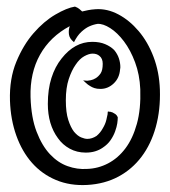

<svg xmlns="http://www.w3.org/2000/svg" viewBox="-20 -672 509 574"><path d="M458 -404.3Q460 -343.8 445.8 -292.5Q431.6 -241.2 403.3 -203.6Q375 -166 334 -144Q293 -122.1 241.2 -119.1Q189.5 -116.2 147.5 -133.8Q105.5 -151.4 75.7 -185.1Q45.9 -218.8 28.8 -266.6Q11.7 -314.5 9.8 -371.1Q7.8 -436.5 28.8 -487.3Q49.8 -538.1 80.6 -573.2Q111.3 -608.4 145.5 -628.4Q179.7 -648.4 204.1 -652.3Q211.9 -649.4 216.8 -645.5Q221.7 -641.6 225.6 -637.7Q233.4 -639.6 243.2 -641.6Q252.9 -643.6 266.6 -644.5Q300.8 -646.5 334 -628.9Q367.2 -611.3 394.5 -579.1Q421.9 -546.9 439 -502Q456.1 -457 458 -404.3ZM399.4 -405.3Q397.5 -449.2 383.8 -485.8Q370.1 -522.5 350.6 -548.3Q331.1 -574.2 309.6 -587.9Q288.1 -601.6 271.5 -600.6Q258.8 -598.6 246.1 -592.8Q235.4 -587.9 223.1 -576.7Q210.9 -565.4 201.2 -545.9Q187.5 -556.6 186 -569.8Q184.6 -583 188.5 -593.8Q129.9 -562.5 99.6 -508.3Q69.3 -454.1 71.3 -381.8Q73.2 -320.3 89.4 -278.3Q105.5 -236.3 129.4 -210.9Q153.3 -185.5 182.1 -175.3Q210.9 -165 240.2 -167Q273.4 -168 303.2 -183.6Q333 -199.2 355 -228.5Q377 -257.8 389.2 -301.8Q401.4 -345.7 399.4 -405.3ZM332 -322.3V-321.3V-319.3Q332 -313.5 330.6 -303.2Q329.1 -293 324.2 -279.3Q319.3 -265.6 310.5 -252.9Q301.8 -240.2 287.1 -230.5Q277.3 -223.6 264.6 -219.7Q252 -215.8 236.3 -215.8Q210 -215.8 188.5 -227.5Q167 -239.3 153.3 -258.8Q123 -299.8 123 -361.3Q123 -405.3 133.8 -439Q144.5 -472.7 164.1 -497.1Q203.1 -546.9 255.9 -546.9Q278.3 -546.9 294.4 -540Q310.5 -533.2 321.3 -522.5Q331.1 -510.7 335.4 -497.6Q339.8 -484.4 339.8 -470.7Q339.8 -468.8 339.4 -467.3Q338.9 -465.8 338.9 -463.9Q336.9 -438.5 319.8 -422.4Q302.7 -406.2 280.3 -406.2Q269.5 -406.2 262.2 -408.7Q254.9 -411.1 249 -415Q242.2 -418.9 237.3 -423.8L228.5 -431.6L240.2 -430.7H241.2Q243.2 -430.7 251 -432.1Q258.8 -433.6 266.6 -438.5Q274.4 -443.4 280.8 -452.6Q287.1 -461.9 287.1 -481.4Q287.1 -497.1 277.3 -504.9Q269.5 -511.7 256.8 -511.7Q246.1 -511.7 231.9 -503.9Q217.8 -496.1 206.1 -478.5Q194.3 -461.9 185.5 -435.5Q176.8 -409.2 176.8 -372.1Q176.8 -335.9 184.1 -313.5Q191.4 -291 201.2 -278.3Q211.9 -265.6 222.7 -261.2Q233.4 -256.8 241.2 -256.8Q254.9 -256.8 268.6 -265.6Q280.3 -275.4 287.1 -288.1Q294.9 -300.8 297.9 -313.5Q300.8 -326.2 301.8 -331.1V-335L302.7 -338.9L306.6 -337.9H309.6Q310.5 -337.9 316.4 -335.9Q320.3 -334 324.7 -331.1Q329.1 -328.1 331.1 -323.2Z"/></svg>

Font: BKP Parklife Text
Style: Regular
Weight: 400
Designer: Font Diner, Inc.; LA MECHKY PLUS GmbH
Foundry: Font Diner, Inc.; LA MECHKY PLUS GmbH
Version: Version 1.007